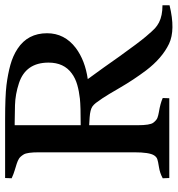

<svg xmlns="http://www.w3.org/2000/svg" viewBox="8 -684 688 744"><g transform="rotate(-90 352.0 -312.0)"><path d="M703.6 1Q607.9 24.4 554.2 -1Q498.5 -27.8 451.2 -89.8Q414.6 -138.7 385 -189.7Q355.5 -240.7 343.5 -258.5Q331.5 -276.4 325.2 -284.4Q318.8 -292.5 311.5 -297.9Q298.8 -306.6 269.5 -308.6L238.8 -310.5V-122.6Q238.8 -74.7 248.5 -62Q258.3 -49.3 267.6 -45.9Q276.9 -42.5 288.6 -40.5Q323.7 -34.7 344.2 -25.4L343.3 0H34.2L33.2 -25.4Q53.7 -36.6 76.4 -40Q99.1 -43.5 107.7 -46.6Q116.2 -49.8 122.1 -59.1Q133.8 -77.6 133.8 -135.3V-505.4Q133.8 -550.8 125.5 -564.2Q117.2 -577.6 109.1 -582.5Q101.1 -587.4 89.8 -591.1Q78.6 -594.7 64.5 -598.9Q50.3 -603 33.2 -610.8L34.2 -636.2H259.3Q351.1 -636.2 394.3 -630.9Q437.5 -625.5 472.7 -615.7Q507.8 -606 535.2 -587.9Q595.2 -548.3 595.2 -473.6Q595.2 -405.8 538.1 -362.3Q489.7 -326.2 417.5 -315.9Q439.5 -286.1 461.7 -254.9Q483.9 -223.6 505.9 -192.4Q559.1 -118.2 582 -91.1Q605 -64 614.7 -55.2Q624.5 -46.4 636.7 -40Q663.1 -26.4 703.6 -26.4ZM238.8 -343.3Q312.5 -343.3 341.6 -346.4Q370.6 -349.6 395.5 -356.7Q420.4 -363.8 439.5 -377.9Q481.4 -408.2 481.4 -467.8Q481.4 -556.2 401.9 -582.5Q358.9 -596.7 316.4 -597.9Q273.9 -599.1 249.5 -599.1H238.8Z"/></g></svg>

Font: RadleyRegular
Style: Regular
Weight: 400
Designer: vernon adams
Foundry: vernon adams
Version: Version 1.000;PS 001.001;hotconv 1.0.56